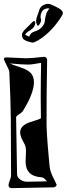

<svg xmlns="http://www.w3.org/2000/svg" viewBox="-25 -997 344 990"><path d="M35 -27Q19 -27 19 -43Q19 -51 25.5 -67Q32 -83 32 -91Q31 -243 31 -325Q31 -407 30 -418Q30 -437 28.5 -489Q27 -541 23 -627Q23 -632 16 -646.5Q9 -661 2 -675.5Q-5 -690 -5 -693Q-5 -701 9 -701Q59 -699 87 -697.5Q115 -696 120 -697Q125 -697 146 -698.5Q167 -700 202 -704H203Q209 -704 213.5 -699.5Q218 -695 218 -689Q216 -589 215.5 -506Q215 -423 215 -358Q215 -339 217.5 -297.5Q220 -256 226 -191Q228 -166 230.5 -141.5Q233 -117 244 -93L266 -47Q266 -46 266.5 -45.5Q267 -45 267 -44Q267 -40 262 -35.5Q257 -31 251 -31ZM118 -60 217 -62Q201 -83 188 -83Q107 -88 107 -164Q107 -173 108 -190.5Q109 -208 109 -216Q109 -241 101 -255Q91 -273 85 -287Q79 -301 79 -314Q79 -341 107 -357Q115 -362 128 -366.5Q141 -371 158 -376Q186 -385 186 -388Q186 -414 185.5 -442Q185 -470 185 -499Q185 -540 185.5 -583.5Q186 -627 187 -673L151 -667Q136 -664 118 -664Q91 -664 25 -670Q31 -667 46 -661.5Q61 -656 85 -648Q114 -639 132 -622Q150 -605 150 -572Q150 -546 136 -508.5Q122 -471 92 -423Q88 -417 75.5 -409.5Q63 -402 58 -394L63 -99Q63 -82 80.5 -70.5Q98 -59 118 -60ZM138 -778Q99 -787 93 -799Q88 -809 88 -817Q88 -820 90 -826Q94 -834 100 -841Q108 -849 119.5 -860.5Q131 -872 144 -885Q149 -890 152 -888Q157 -886 157 -879Q157 -872 153 -864Q150 -857 143.5 -851Q137 -845 131 -841Q118 -834 113 -829Q108 -824 106 -821Q106 -820 105.5 -820Q105 -820 105 -819Q105 -817 114 -813L125 -808Q130 -819 136.5 -825.5Q143 -832 165 -839Q181 -845 195 -862Q205 -875 206 -888Q208 -906 211 -916.5Q214 -927 215 -930Q223 -947 231 -953Q228 -954 222 -954Q213 -954 203.5 -949Q194 -944 189 -932Q186 -926 185 -921Q184 -916 184 -911Q184 -908 184.5 -905Q185 -902 186 -899Q187 -897 187 -894Q187 -889 184 -881Q173 -858 167 -867Q161 -878 161 -889Q161 -894 162.5 -899Q164 -904 165 -909Q172 -928 175.5 -938.5Q179 -949 179 -950Q186 -964 198 -970.5Q210 -977 222 -977Q233 -977 240 -973Q286 -953 294 -942Q299 -937 299 -930Q299 -925 296 -919Q295 -917 291.5 -911.5Q288 -906 282 -897Q233 -825 168 -787Q160 -783 152.5 -779.5Q145 -776 138 -778ZM179 -950Q179 -950 179 -950Q179 -950 179 -950Z"/></svg>

Font: Moo Lah Lah
Style: Regular
Weight: 400
Designer: Robert E. Leuschke
Foundry: Robert E. Leuschke
Version: Version 1.010; ttfautohint (v1.8.3)